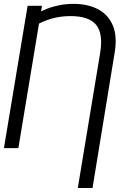

<svg xmlns="http://www.w3.org/2000/svg" viewBox="-22 -757 613 981"><path d="M450.7 203.6H375.5L489.7 -486.3Q505.9 -585.9 469 -630.4Q432.1 -674.8 338.4 -674.8Q286.6 -674.8 240.2 -661.4Q193.8 -647.9 155.8 -624L162.1 -684.6Q186.5 -699.7 216.8 -711.7Q247.1 -723.6 281.7 -730.5Q316.4 -737.3 353.5 -737.3Q426.3 -737.3 478.5 -710Q530.8 -682.6 554.4 -627Q578.1 -571.3 563.5 -485.8ZM192.4 -727.5 71.8 0H-2L119.1 -727.5Z"/></svg>

Font: Inter 24pt Light
Style: Italic
Weight: 300
Italic angle: -9.3988°
Designer: Rasmus Andersson
Foundry: rsms
Version: Version 4.001;git-66647c0bb